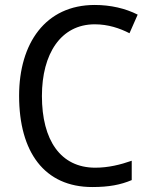

<svg xmlns="http://www.w3.org/2000/svg" viewBox="-20 -744 604 774"><path d="M362 -646C416 -646 463 -630 502 -610L535 -685C486 -710 426 -724 362 -724C163 -724 57 -569 57 -358C57 -131 159 10 352 10C419 10 466 1 511 -18V-96C465 -80 417 -68 364 -68C224 -68 149 -179 149 -357C149 -527 225 -646 362 -646Z"/></svg>

Font: Noto Sans Malayalam SemiCondensed
Style: Regular
Weight: 400
Width: 4
Designer: Jelle Bosma - Monotype Design Team
Foundry: Monotype Imaging Inc.
Version: Version 2.104